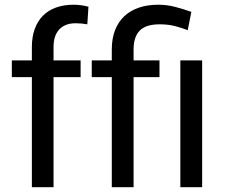

<svg xmlns="http://www.w3.org/2000/svg" viewBox="-20 -780 941 800"><path d="M112.8 0V-458.5H29.3V-528.3H112.8V-584Q112.8 -626.5 124.8 -659.4Q136.7 -692.4 159.2 -714.8Q181.6 -737.3 213.9 -748.8Q246.1 -760.3 286.6 -760.3Q317.9 -760.3 348.6 -752L343.8 -678.7Q333.5 -680.7 320.6 -681.9Q307.6 -683.1 294.9 -683.1Q251 -683.1 227.1 -657.5Q203.1 -631.8 203.1 -584V-528.3H315.9V-458.5H203.1V0ZM445.8 0V-458.5H362.3V-528.3H445.8V-574.2Q445.8 -619.1 459.2 -653.8Q472.7 -688.5 497.6 -712.2Q522.5 -735.8 558.3 -748Q594.2 -760.3 639.2 -760.3Q674.8 -760.3 708.3 -751.7Q741.7 -743.2 777.3 -730.5L762.2 -654.3Q740.2 -663.1 710.7 -670.9Q681.2 -678.7 646 -678.7Q587.9 -678.7 562.3 -652.6Q536.6 -626.5 536.6 -574.2V-528.3H644.5V-458.5H536.6V0ZM822.3 0H731.4V-528.3H822.3Z"/></svg>

Font: Dirooz
Style: Regular
Weight: 400
Foundry: DejaVu fonts team - Redesigned by Saber Rastikerdar
Version: Version 0.2.1